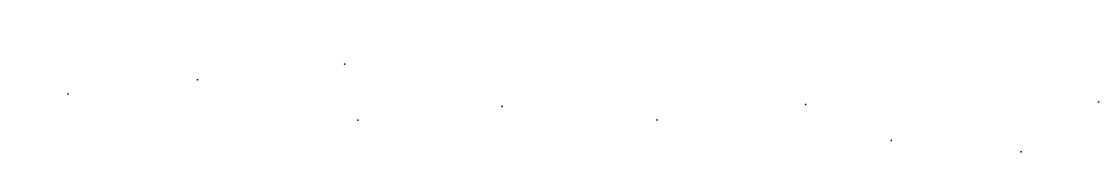

<svg xmlns="http://www.w3.org/2000/svg" viewBox="-27 -444 3664 636"><g transform="rotate(5 1805.0 -126.5)"><path d="M201.5 9.5H206.5V4.5H201.5ZM624.5 -74.5H629.5V-79.5H624.5Z M1105.5 -168.5H1110.5V-173.5H1105.5Z M1165.5 12.5H1170.5V7.5H1165.5ZM1637.5 -74.5H1642.5V-79.5H1637.5Z M2152.5 -74.5H2157.5V-79.5H2152.5Z M2638.5 -168.5H2643.5V-173.5H2638.5Z M2931.5 -74.5H2936.5V-79.5H2931.5Z M3363.5 -74.5H3368.5V-79.5H3363.5Z M3604.5 -261.5H3609.5V-266.5H3604.5Z"/></g></svg>

Font: FRB American Cursive Just Endings
Style: Italic
Weight: 400
Italic angle: -25°
Version: Version 2.0;Modular Font Editor K font №1